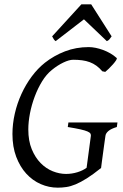

<svg xmlns="http://www.w3.org/2000/svg" viewBox="-20 -846 564 881"><path d="M516.1 -263.2Q489.7 -255.4 477.5 -244.9Q465.3 -234.4 463.9 -223.1Q461.9 -210 459 -188.7Q456.1 -167.5 453.1 -145.5Q450.2 -123.5 447.5 -104Q444.8 -84.5 443.8 -75.2Q406.7 -45.4 378.4 -27.6Q350.1 -9.8 327.1 -0.2Q304.2 9.3 284.4 12.2Q264.6 15.1 245.1 15.1Q204.6 15.1 167 -1.2Q129.4 -17.6 100.6 -49.1Q71.8 -80.6 54.4 -126.5Q37.1 -172.4 37.1 -231Q37.1 -277.3 47.9 -324.5Q58.6 -371.6 78.4 -414.8Q98.1 -458 125.5 -494.9Q152.8 -531.7 186 -558.1Q227.5 -590.8 278.3 -610.4Q329.1 -629.9 387.2 -629.9Q401.9 -629.9 418.9 -626.5Q436 -623 453.1 -616.7Q470.2 -610.4 486.3 -601.1Q502.4 -591.8 515.1 -580.1Q518.1 -577.6 512.7 -569.3Q507.3 -561 498.5 -551Q489.7 -541 479.7 -531.2Q469.7 -521.5 462.9 -516.1L449.2 -519Q436.5 -534.2 422.4 -544.4Q408.2 -554.7 391.8 -560.8Q375.5 -566.9 356.7 -569.3Q337.9 -571.8 315.9 -571.8Q297.4 -571.8 270.8 -559.1Q244.1 -546.4 217.8 -524.9Q192.9 -504.9 173.1 -472.7Q153.3 -440.4 139.2 -402.6Q125 -364.7 117.4 -325.4Q109.9 -286.1 109.9 -252Q109.9 -199.7 125.7 -161.4Q141.6 -123 166.5 -97.7Q191.4 -72.3 222.2 -60.1Q252.9 -47.9 283.2 -47.9Q309.6 -47.9 335 -55.7Q360.4 -63.5 377.4 -76.2L397 -223.1Q397.5 -228 395 -232.9Q392.6 -237.8 381.6 -242.7Q370.6 -247.6 349.1 -252.4Q327.6 -257.3 291 -263.2L293.9 -284.2H519ZM492.2 -679.2Q485.4 -669.4 481.7 -665Q478 -660.6 470.2 -657.2L365.2 -757.3L235.4 -657.2Q231 -660.2 227.5 -664.8Q224.1 -669.4 219.2 -679.2L353.5 -826.2H398.4Z"/></svg>

Font: Gentium Plus Am
Style: Italic
Weight: 400
Italic angle: -8°
Designer: J. Victor Gaultney, Annie Olsen, Iska Routamaa, Becca Hirsbrunner
Foundry: SIL International
Version: Version 5.000